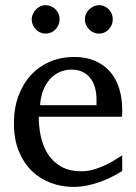

<svg xmlns="http://www.w3.org/2000/svg" viewBox="-20 -716 530 748"><path d="M456.1 -49.8Q435.1 -36.6 412.4 -25.4Q389.6 -14.2 365.5 -5.9Q341.3 2.4 316.4 7.3Q291.5 12.2 266.1 12.2Q220.7 12.2 178.7 -3.2Q136.7 -18.6 104.7 -49.3Q72.8 -80.1 53.5 -126.7Q34.2 -173.3 34.2 -235.8Q34.2 -294.4 51.8 -342Q69.3 -389.6 100.6 -423.6Q131.8 -457.5 174.8 -475.8Q217.8 -494.1 269 -494.1Q315.4 -494.1 350.6 -478.8Q385.7 -463.4 409.2 -436.3Q432.6 -409.2 444.3 -371.3Q456.1 -333.5 456.1 -289.1V-275.9Q456.1 -268.1 455.1 -261.2H130.9Q130.9 -223.1 138.9 -185.1Q147 -147 166 -116.7Q185.1 -86.4 217.3 -67.6Q249.5 -48.8 297.9 -48.8Q319.3 -48.8 340.3 -54.4Q361.3 -60.1 381.6 -68.8Q401.9 -77.6 420.4 -88.6Q439 -99.6 456.1 -110.8ZM356 -328.1Q356 -353 350.1 -374.3Q344.2 -395.5 332.3 -411.1Q320.3 -426.8 302 -435.8Q283.7 -444.8 258.8 -444.8Q233.9 -444.8 212.4 -435.3Q190.9 -425.8 174.6 -407.7Q158.2 -389.6 148.2 -364Q138.2 -338.4 136.2 -306.2H356ZM212.4 -641.1Q212.4 -629.9 208 -619.6Q203.6 -609.4 196.3 -601.6Q189 -593.8 179 -589.4Q168.9 -585 157.7 -585Q146.5 -585 136.7 -589.4Q127 -593.8 119.6 -601.6Q112.3 -609.4 107.9 -619.1Q103.5 -628.9 103.5 -640.1Q103.5 -650.9 107.9 -660.9Q112.3 -670.9 119.6 -678.7Q127 -686.5 136.7 -691.2Q146.5 -695.8 157.7 -695.8Q168.9 -695.8 179 -691.4Q189 -687 196.3 -679.7Q203.6 -672.4 208 -662.4Q212.4 -652.3 212.4 -641.1ZM419.4 -641.1Q419.4 -629.9 415.3 -619.6Q411.1 -609.4 403.8 -601.6Q396.5 -593.8 386.7 -589.4Q377 -585 365.7 -585Q354.5 -585 344.5 -589.4Q334.5 -593.8 326.9 -601.6Q319.3 -609.4 314.9 -619.6Q310.5 -629.9 310.5 -641.1Q310.5 -651.4 314.9 -661.4Q319.3 -671.4 327.1 -679Q335 -686.5 344.7 -691.2Q354.5 -695.8 365.7 -695.8Q377 -695.8 386.7 -691.4Q396.5 -687 403.8 -679.4Q411.1 -671.9 415.3 -661.9Q419.4 -651.9 419.4 -641.1Z"/></svg>

Font: BabelStone Ogham
Style: Italic
Weight: 400
Italic angle: -30°
Designer: Andrew West
Foundry: BabelStone
Version: Version 2.02 March 14, 2022